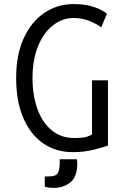

<svg xmlns="http://www.w3.org/2000/svg" viewBox="-20 -729 600 939"><path d="M335 15Q253 15 191 -28Q129 -71 94 -152Q59 -233 59 -347Q59 -462 96.5 -543Q134 -624 197.5 -666.5Q261 -709 338 -709Q388 -709 421.5 -700Q455 -691 475 -680Q495 -669 503 -662L475 -595Q448 -615 413.5 -628Q379 -641 340 -641Q285 -641 239 -605Q193 -569 166 -503Q139 -437 139 -347Q139 -264 162.5 -197.5Q186 -131 232 -92.5Q278 -54 345 -54Q384 -54 403.5 -60Q423 -66 430 -71V-336H508V-17Q488 -10 441.5 2.5Q395 15 335 15ZM242 190Q232 190 222.5 189Q213 188 199 184V134H215Q255 134 263.5 116.5Q272 99 272 67V50H356Q358 60 358 69Q358 136 324 163Q290 190 242 190Z"/></svg>

Font: Ubuntu Sans Mono
Style: Regular
Weight: 400
Monospace: yes
Designer: Dalton Maag Ltd
Foundry: Dalton Maag Ltd
Version: Version 1.006